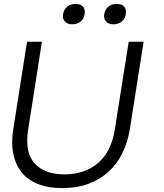

<svg xmlns="http://www.w3.org/2000/svg" viewBox="-20 -943 835 980"><path d="M298 17Q223 17 170.5 -5Q118 -27 87.5 -67Q57 -107 47 -163Q42 -189 42 -218Q42 -250 48 -285L118 -730H194L123 -276Q119 -249 119 -225Q119 -204 122 -185Q129 -143 152.5 -114Q176 -85 215 -69Q254 -53 309 -53Q364 -53 408 -69Q452 -85 484 -114Q516 -143 536.5 -184.5Q557 -226 565 -276L637 -730H713L643 -285Q632 -218 605 -162.5Q578 -107 534.5 -67Q491 -27 432 -5Q373 17 298 17ZM349 -819Q323 -819 311 -834Q301 -845 301 -861Q301 -866 302 -871Q306 -894 322.5 -908.5Q339 -923 365 -923Q392 -923 404 -909Q413 -898 413 -882Q413 -877 412 -871Q409 -848 392 -833.5Q375 -819 349 -819ZM559 -819Q533 -819 521 -834Q511 -845 511 -861Q511 -866 512 -871Q516 -894 532.5 -908.5Q549 -923 575 -923Q602 -923 614 -909Q623 -898 623 -882Q623 -877 622 -871Q619 -848 602 -833.5Q585 -819 559 -819Z"/></svg>

Font: Sora Light
Style: Italic
Weight: 300
Designer: Jonathan Barnbrook, Juli√°n Moncada
Version: Version 1.000